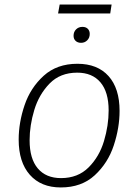

<svg xmlns="http://www.w3.org/2000/svg" viewBox="-20 -812 606 843"><path d="M62 -199Q62 -274 88 -350.5Q114 -427 172 -479.5Q230 -532 320 -532Q408 -532 456.5 -478Q505 -424 505 -325Q505 -251 479.5 -173.5Q454 -96 396 -42.5Q338 11 247 11Q160 11 111 -44.5Q62 -100 62 -199ZM457 -327Q457 -408 421 -450.5Q385 -493 319 -493Q244 -493 197.5 -445Q151 -397 130.5 -329Q110 -261 110 -196Q110 -115 146 -72.5Q182 -30 248 -30Q322 -30 369 -77Q416 -124 436.5 -192.5Q457 -261 457 -327ZM303 -655Q303 -672 314 -683Q325 -694 342 -694Q357 -694 365.5 -685.5Q374 -677 374 -663Q374 -646 363 -635Q352 -624 336 -624Q321 -624 312 -632.5Q303 -641 303 -655ZM464 -753H235L242 -792H470Z"/></svg>

Font: Fira Sans ExtraLight
Style: Italic
Weight: 275
Italic angle: -8°
Designer: Carrois Corporate & Edenspiekermann AG
Foundry: Carrois Corporate GbR & Edenspiekermann AG
Version: Version 4.203